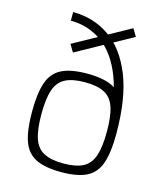

<svg xmlns="http://www.w3.org/2000/svg" viewBox="-120 -888 839 991"><g transform="rotate(15 300.0 -393.0)"><path d="M300 14Q215 14 165.5 -10Q116 -34 95.5 -91.5Q75 -149 75 -249Q75 -349 95.5 -406.5Q116 -464 165.5 -488Q215 -512 300 -512Q386 -512 435 -488Q484 -464 504.5 -406.5Q525 -349 525 -249Q525 -149 504.5 -91.5Q484 -34 435 -10Q386 14 300 14ZM300 -32Q367 -32 405 -52Q443 -72 459 -119.5Q475 -167 475 -249Q475 -332 459 -379Q443 -426 405 -446Q367 -466 300 -466Q234 -466 195.5 -446Q157 -426 141 -379Q125 -332 125 -249Q125 -167 141 -119.5Q157 -72 195.5 -52Q234 -32 300 -32ZM475 -249Q475 -425 432 -536.5Q389 -648 315 -701Q241 -754 147 -754V-800Q256 -800 341.5 -741.5Q427 -683 476 -561.5Q525 -440 525 -249ZM200 -598 176 -638 469 -800 493 -760Z"/></g></svg>

Font: Victor Mono Thin Thin
Style: Regular
Weight: 250
Monospace: yes
Version: Version 1.561;gftools[0.9.30]